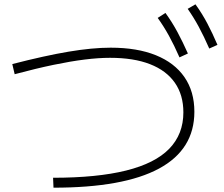

<svg xmlns="http://www.w3.org/2000/svg" viewBox="-20 -868 1040 890"><path d="M226 -44Q430 -44 564.5 -77.5Q699 -111 764.5 -178.5Q830 -246 830 -347Q830 -428 790.5 -484.5Q751 -541 675.5 -570.5Q600 -600 490 -600Q437 -600 372.5 -592Q308 -584 228.5 -567.5Q149 -551 48 -524L37 -571Q188 -610 298 -628.5Q408 -647 493 -647Q616 -647 702.5 -612Q789 -577 835 -510.5Q881 -444 881 -350Q881 -175 717 -86.5Q553 2 228 2ZM812 -602Q787 -659 763 -702.5Q739 -746 711 -785L747 -808Q778 -765 802.5 -719.5Q827 -674 851 -620ZM950 -643Q925 -700 901.5 -743.5Q878 -787 850 -827L886 -848Q917 -805 941 -759.5Q965 -714 988 -660Z"/></svg>

Font: M PLUS 1 Thin Light
Style: Regular
Weight: 300
Version: Version 1.001